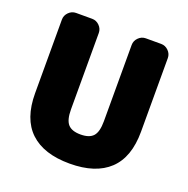

<svg xmlns="http://www.w3.org/2000/svg" viewBox="-131 -854 968 988"><g transform="rotate(20 353.0 -360.0)"><path d="M586 -730Q609 -730 626 -713Q643 -696 643 -673V-270Q643 -130 569 -60Q495 10 353 10Q211 10 137 -60Q63 -130 63 -270V-673Q63 -696 80 -713Q97 -730 120 -730H208Q231 -730 248 -713Q265 -696 265 -673V-255Q265 -197 286 -173.5Q307 -150 355 -150Q403 -150 424 -173.5Q445 -197 445 -255V-673Q445 -696 462 -713Q479 -730 502 -730Z"/></g></svg>

Font: Rounded Mplus 1c Black
Style: Regular
Weight: 900
Version: Version 1.059.20150529